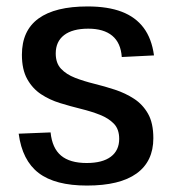

<svg xmlns="http://www.w3.org/2000/svg" viewBox="-20 -568 536 596"><path d="M250 8Q151 8 100 -31Q49 -70 38 -153L137 -157Q142 -108 169.5 -85Q197 -62 249 -62Q298 -62 324 -81.5Q350 -101 350 -137Q350 -167 333.5 -184Q317 -201 290.5 -211.5Q264 -222 231.5 -230Q199 -238 166.5 -248Q134 -258 107.5 -275.5Q81 -293 64.5 -322.5Q48 -352 48 -398Q48 -473 99.5 -510.5Q151 -548 252 -548Q315 -548 358 -531.5Q401 -515 426 -481.5Q451 -448 458 -396L358 -391Q355 -435 328.5 -457Q302 -479 254 -479Q205 -479 179 -459Q153 -439 153 -402Q153 -372 169.5 -354.5Q186 -337 213 -326.5Q240 -316 272.5 -308Q305 -300 337 -289.5Q369 -279 396 -261.5Q423 -244 439.5 -215Q456 -186 456 -139Q456 -67 404 -29.5Q352 8 250 8Z"/></svg>

Font: Pathway Extreme SemiCondensed Medium
Style: Regular
Weight: 500
Width: 4
Version: Version 1.001;gftools[0.9.26]